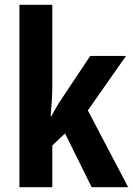

<svg xmlns="http://www.w3.org/2000/svg" viewBox="-20 -780 554 800"><path d="M198 -427Q198 -395 196 -361Q194 -327 191 -296H194Q201 -309 209 -323Q217 -337 225 -350Q233 -363 240 -373L356 -547H505L346 -320L514 0H362L251 -224L198 -174V0H61V-760H198Z"/></svg>

Font: Noto Sans Khmer Condensed
Style: Bold
Weight: 700
Width: 3
Designer: Danh Hong and the Monotype Design Team
Foundry: Monotype Imaging Inc.
Version: Version 2.004